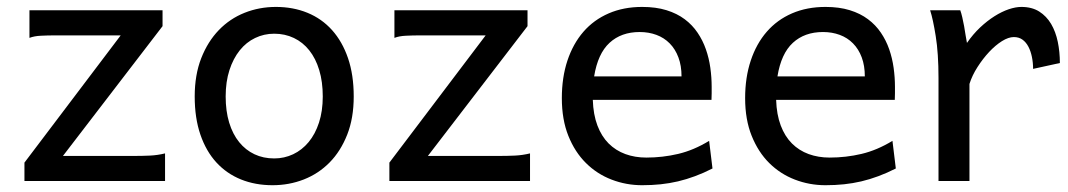

<svg xmlns="http://www.w3.org/2000/svg" viewBox="-20 -528 3116 560"><path d="M454.1 -498V-451.7L163.6 -73.2H373.5Q395 -73.2 417.2 -74.2Q439.5 -75.2 461.4 -80.6V0H51.3V-53.7L332 -424.8H141.6Q119.6 -424.8 99.6 -423.8Q79.6 -422.9 65.9 -417.5V-498Z M638.2 -246.6Q638.2 -204.1 648.4 -170.4Q658.7 -136.7 677.5 -113.5Q696.3 -90.3 722.2 -78.1Q748 -65.9 779.8 -65.9Q809.1 -65.9 835 -78.1Q860.8 -90.3 880.1 -113.5Q899.4 -136.7 910.4 -170.4Q921.4 -204.1 921.4 -246.6Q921.4 -289.6 911.1 -323.5Q900.9 -357.4 882.1 -381.1Q863.3 -404.8 837.2 -417.2Q811 -429.7 779.8 -429.7Q750 -429.7 724.1 -417.2Q698.2 -404.8 679.2 -381.1Q660.2 -357.4 649.2 -323.5Q638.2 -289.6 638.2 -246.6ZM547.9 -246.6Q547.9 -309.6 566.9 -358.2Q585.9 -406.7 618.2 -440.2Q650.4 -473.6 693.4 -490.7Q736.3 -507.8 784.7 -507.8Q835 -507.8 876.7 -490.7Q918.5 -473.6 948.5 -440.2Q978.5 -406.7 995.1 -358.2Q1011.7 -309.6 1011.7 -246.6Q1011.7 -183.6 992.7 -135.3Q973.6 -86.9 941.4 -54.2Q909.2 -21.5 866.2 -4.6Q823.2 12.2 774.9 12.2Q724.6 12.2 682.9 -4.6Q641.1 -21.5 611.1 -54.2Q581.1 -86.9 564.5 -135.3Q547.9 -183.6 547.9 -246.6Z M1518.6 -498V-451.7L1228 -73.2H1438Q1459.5 -73.2 1481.7 -74.2Q1503.9 -75.2 1525.9 -80.6V0H1115.7V-53.7L1396.5 -424.8H1206.1Q1184.1 -424.8 1164.1 -423.8Q1144 -422.9 1130.4 -417.5V-498Z M1709 -236.8Q1710.4 -193.8 1722.4 -162.1Q1734.4 -130.4 1755.1 -109.6Q1775.9 -88.9 1804 -78.6Q1832 -68.4 1865.2 -68.4Q1912.6 -68.4 1958 -79.1Q2003.4 -89.8 2048.3 -117.2L2058.1 -36.6Q2032.2 -23.4 2007.3 -14.2Q1982.4 -4.9 1957.5 1Q1932.6 6.8 1907 9.5Q1881.3 12.2 1853 12.2Q1806.2 12.2 1763.7 -4.2Q1721.2 -20.5 1689 -52.5Q1656.7 -84.5 1637.7 -131.8Q1618.7 -179.2 1618.7 -241.7Q1618.7 -302.2 1635 -351.3Q1651.4 -400.4 1681.6 -435.3Q1711.9 -470.2 1755.4 -489Q1798.8 -507.8 1853 -507.8Q1893.1 -507.8 1923.8 -498.3Q1954.6 -488.8 1977.1 -471.9Q1999.5 -455.1 2014.6 -432.6Q2029.8 -410.2 2038.8 -384.3Q2047.9 -358.4 2051.8 -330.3Q2055.7 -302.2 2055.7 -274.9V-255.9Q2055.7 -243.7 2055.2 -236.8ZM1845.7 -434.6Q1792 -434.6 1757.8 -403.1Q1723.6 -371.6 1712.9 -305.2H1967.8Q1967.8 -336.4 1958.7 -360.6Q1949.7 -384.8 1933.3 -401.4Q1917 -418 1894.5 -426.3Q1872.1 -434.6 1845.7 -434.6Z M2243.7 -236.8Q2245.1 -193.8 2257.1 -162.1Q2269 -130.4 2289.8 -109.6Q2310.5 -88.9 2338.6 -78.6Q2366.7 -68.4 2399.9 -68.4Q2447.3 -68.4 2492.7 -79.1Q2538.1 -89.8 2583 -117.2L2592.8 -36.6Q2566.9 -23.4 2542 -14.2Q2517.1 -4.9 2492.2 1Q2467.3 6.8 2441.7 9.5Q2416 12.2 2387.7 12.2Q2340.8 12.2 2298.3 -4.2Q2255.9 -20.5 2223.6 -52.5Q2191.4 -84.5 2172.4 -131.8Q2153.3 -179.2 2153.3 -241.7Q2153.3 -302.2 2169.7 -351.3Q2186 -400.4 2216.3 -435.3Q2246.6 -470.2 2290 -489Q2333.5 -507.8 2387.7 -507.8Q2427.7 -507.8 2458.5 -498.3Q2489.3 -488.8 2511.7 -471.9Q2534.2 -455.1 2549.3 -432.6Q2564.5 -410.2 2573.5 -384.3Q2582.5 -358.4 2586.4 -330.3Q2590.3 -302.2 2590.3 -274.9V-255.9Q2590.3 -243.7 2589.8 -236.8ZM2380.4 -434.6Q2326.7 -434.6 2292.5 -403.1Q2258.3 -371.6 2247.6 -305.2H2502.4Q2502.4 -336.4 2493.4 -360.6Q2484.4 -384.8 2468 -401.4Q2451.7 -418 2429.2 -426.3Q2406.7 -434.6 2380.4 -434.6Z M2717.3 0V-300.3Q2717.3 -372.6 2709.2 -422.6Q2701.2 -472.7 2692.9 -498H2780.8Q2783.7 -490.2 2786.6 -477.8Q2789.6 -465.3 2792 -451.7Q2794.4 -438 2796.4 -424.8L2800.3 -402.8Q2817.9 -428.2 2838.6 -447.8Q2859.4 -467.3 2880.6 -480.7Q2901.9 -494.1 2922.1 -501Q2942.4 -507.8 2959 -507.8Q2989.7 -507.8 3011 -494.4Q3032.2 -481 3045.7 -458.3Q3059.1 -435.5 3065.2 -406Q3071.3 -376.5 3071.3 -344.2L2993.2 -327.1Q2993.2 -345.2 2989.7 -362.1Q2986.3 -378.9 2979.5 -391.8Q2972.7 -404.8 2962.2 -412.4Q2951.7 -419.9 2937 -419.9Q2921.4 -419.9 2902.3 -408Q2883.3 -396 2865 -376.5Q2846.7 -356.9 2831.1 -332.5Q2815.4 -308.1 2807.6 -283.2V0Z"/></svg>

Font: Andika Cyr
Style: Regular
Weight: 400
Designer: Victor Gaultney, Annie Olsen, Julie Remington, Don Collingsworth, Eric Hays, Becca Hirsbrunner
Foundry: SIL International
Version: Version 5.000